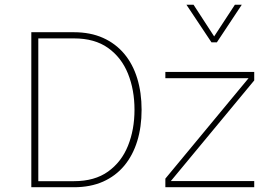

<svg xmlns="http://www.w3.org/2000/svg" viewBox="-20 -785 1110 805"><path d="M573.7 -324.7Q573.7 -396.5 555.4 -456.3Q537.1 -516.1 501 -559.3Q464.8 -602.5 411.9 -626.2Q358.9 -649.9 290 -649.9H111.3V0H290Q358.9 0 411.9 -23.4Q464.8 -46.9 501 -90.3Q537.1 -133.8 555.4 -193.4Q573.7 -252.9 573.7 -324.7ZM543.9 -324.7Q543.9 -241.7 516.6 -173.8Q489.3 -106 433.1 -65.7Q377 -25.4 290 -25.4H140.6V-624H290Q377 -624 433.1 -584Q489.3 -543.9 516.6 -476.1Q543.9 -408.2 543.9 -324.7ZM673.3 -457H1022L673.3 -36.1V0H1045.9V-25.9H696.3L1045.9 -447.8V-483.4H673.3ZM761.7 -765.1 866.7 -607.4H889.2L993.7 -765.1H964.8L877.9 -632.3L791.5 -765.1Z"/></svg>

Font: Estedad VF
Style: Regular
Weight: 100
Designer: Amin Abedi
Version: Version 7.3